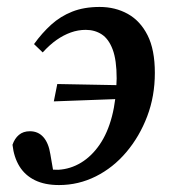

<svg xmlns="http://www.w3.org/2000/svg" viewBox="-20 -519 494 553"><path d="M150 14Q109 14 80.5 0Q52 -14 36 -40Q20 -66 16 -102Q22 -120 34.5 -130.5Q47 -141 66 -141Q90 -141 105 -124Q120 -107 125 -75L136 -11H93V-35Q102 -33 110 -32Q118 -31 127 -30.5Q136 -30 148 -30Q183 -32 213.5 -50.5Q244 -69 267 -102.5Q290 -136 302.5 -184Q315 -232 316 -293Q316 -346 304.5 -376.5Q293 -407 273 -420Q253 -433 227 -433Q205 -433 184 -425.5Q163 -418 143 -404Q123 -390 103 -368L78 -392Q101 -424 127.5 -448Q154 -472 188 -485.5Q222 -499 267 -499Q312 -499 348 -479Q384 -459 405 -417.5Q426 -376 426 -309Q426 -242 404 -184Q382 -126 344 -81Q306 -36 256 -11Q206 14 150 14ZM135 -227 145 -277 358 -273 352 -235Z"/></svg>

Font: Source Serif 4 18pt SemiBold
Style: Italic
Weight: 600
Italic angle: -12°
Designer: Frank Grießhammer
Foundry: Adobe Systems Incorporated
Version: Version 4.004;hotconv 1.0.116;makeotfexe 2.5.65601